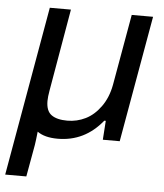

<svg xmlns="http://www.w3.org/2000/svg" viewBox="-60 -571 679 796"><g transform="rotate(5 279.0 -173.5)"><path d="M-8.8 179.2 115.2 -525.9H203.1L144 -184.1Q139.2 -157.2 139.2 -140.1Q139.2 -98.6 161.9 -82.3Q184.6 -65.9 228 -65.9Q268.1 -65.9 303.7 -83.5Q339.4 -101.1 366.7 -139.2Q394 -177.2 403.8 -230L456.1 -525.9H544.9L452.1 0H381.8L387.2 -79.1H380.9Q307.1 12.2 194.8 12.2Q140.1 12.2 109.9 -9.8Q106 26.9 103 45.9L79.1 179.2Z"/></g></svg>

Font: Archivo
Style: Italic
Weight: 400
Italic angle: -10°
Designer: Hector Gatti
Foundry: Omnibus-Type
Version: Version 2.001